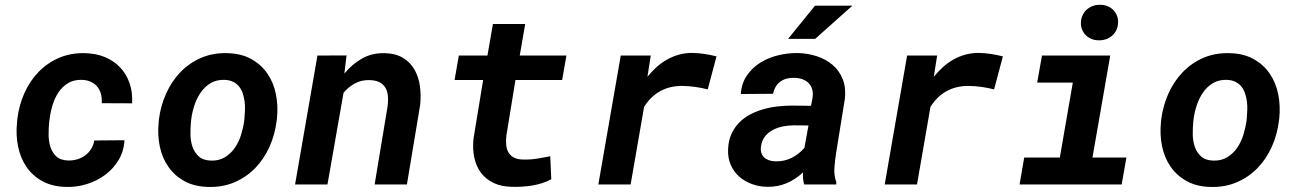

<svg xmlns="http://www.w3.org/2000/svg" viewBox="-20 -756 5322 787"><path d="M259.3 -98.1Q278.8 -97.7 296.6 -103Q314.5 -108.4 328.9 -118.9Q343.3 -129.4 353.3 -145Q363.3 -160.6 366.2 -180.2L490.2 -181.2Q487.8 -136.2 466.3 -100.3Q444.8 -64.5 411.4 -39.6Q377.9 -14.6 336.7 -1.7Q295.4 11.2 252.9 10.3Q195.8 9.3 155 -12.7Q114.3 -34.7 89.1 -71Q64 -107.4 54.2 -155Q44.4 -202.6 49.8 -254.9L51.3 -270Q58.1 -325.2 80.1 -374.5Q102.1 -423.8 137.7 -460.7Q173.3 -497.6 221.4 -518.6Q269.5 -539.6 328.1 -538.1Q373.5 -537.1 410.2 -522Q446.8 -506.8 472.4 -479.7Q498 -452.6 511 -415.3Q523.9 -377.9 521.5 -332.5L397 -333Q398.4 -352.5 394 -369.9Q389.6 -387.2 379.4 -399.9Q369.1 -412.6 353.5 -420.2Q337.9 -427.7 316.9 -428.7Q283.2 -429.7 259.5 -415.5Q235.8 -401.4 220.2 -378.2Q204.6 -355 195.8 -326.4Q187 -297.9 183.6 -270L181.6 -255.4Q179.2 -231.9 179.2 -204.6Q179.2 -177.2 186.5 -154.1Q193.8 -130.9 210.7 -115Q227.5 -99.1 259.3 -98.1Z M631.3 -265.6Q638.2 -321.3 660.4 -371.3Q682.6 -421.4 718.3 -459Q753.9 -496.6 802.5 -518.1Q851.1 -539.6 910.6 -538.1Q967.8 -537.1 1008.8 -514.6Q1049.8 -492.2 1075.4 -455.3Q1101.1 -418.5 1110.8 -370.6Q1120.6 -322.8 1115.2 -270.5L1113.8 -259.8Q1106.9 -204.1 1084.7 -154.5Q1062.5 -105 1026.9 -67.9Q991.2 -30.8 942.6 -9.5Q894 11.7 835 10.3Q778.3 9.3 737.3 -12.9Q696.3 -35.2 670.7 -71.5Q645 -107.9 635 -155.5Q625 -203.1 630.4 -255.4ZM762.7 -255.4Q760.3 -231 760.7 -203.9Q761.2 -176.8 769.3 -153.6Q777.3 -130.4 795.2 -114.5Q813 -98.6 844.7 -97.7Q877.9 -96.7 902.1 -111.6Q926.3 -126.5 942.6 -150.1Q959 -173.8 968 -202.9Q977.1 -231.9 981 -259.8L981.9 -270Q983.4 -286.1 984.1 -304Q984.9 -321.8 982.7 -339.1Q980.5 -356.4 975.3 -372.3Q970.2 -388.2 960.7 -400.4Q951.2 -412.6 936.5 -420.2Q921.9 -427.7 900.9 -428.7Q867.2 -429.7 843 -415Q818.8 -400.4 802.5 -376.5Q786.1 -352.5 776.6 -323.2Q767.1 -293.9 763.7 -265.6Z M1400.4 -528.8 1391.6 -454.6Q1422.9 -492.7 1463.6 -515.9Q1504.4 -539.1 1555.7 -538.1Q1601.6 -537.1 1631.6 -519Q1661.6 -501 1678.7 -471.2Q1695.8 -441.4 1701.2 -403.6Q1706.5 -365.7 1702.1 -325.2L1647.9 0H1515.6L1569.3 -323.7Q1571.8 -346.7 1569.6 -365.5Q1567.4 -384.3 1558.8 -397.9Q1550.3 -411.6 1534.4 -419.4Q1518.6 -427.2 1493.7 -427.7Q1460.9 -428.2 1435.1 -414.3Q1409.2 -400.4 1388.2 -376L1322.3 0H1189.5L1281.2 -528.3Z M2132.8 -657.7 2110.4 -528.3H2301.8L2284.2 -428.2H2092.8L2055.7 -200.7Q2053.2 -179.7 2054.9 -162.1Q2056.6 -144.5 2064.2 -131.3Q2071.8 -118.2 2086.2 -110.4Q2100.6 -102.5 2123.5 -102.1Q2151.9 -101.1 2179.7 -105.5Q2207.5 -109.9 2235.4 -115.7L2239.7 -21.5Q2222.2 -11.7 2202.4 -5.4Q2182.6 1 2161.9 4.4Q2141.1 7.8 2120.1 9Q2099.1 10.3 2079.6 9.8Q2035.2 9.3 2003.2 -6.1Q1971.2 -21.5 1951.4 -47.9Q1931.6 -74.2 1924.1 -110.1Q1916.5 -146 1920.9 -188L1960.4 -428.2H1843.3L1860.8 -528.3H1978L2000.5 -657.7Z M2817.4 -539.1Q2842.8 -538.6 2867.4 -534.9Q2892.1 -531.2 2917 -524.9L2880.9 -389.6Q2855.5 -396 2830.1 -399.7Q2804.7 -403.3 2778.3 -403.8Q2674.8 -404.8 2620.1 -317.9L2564.9 0H2432.6L2524.4 -528.3H2647.5L2633.8 -441.4Q2651.4 -462.9 2671.4 -481Q2691.4 -499 2714.4 -512Q2737.3 -524.9 2762.9 -532Q2788.6 -539.1 2817.4 -539.1Z M3276.4 0Q3272.5 -12.7 3271.7 -24.7Q3271 -36.6 3271.5 -49.3Q3240.7 -20.5 3204.3 -5.1Q3168 10.3 3125 9.8Q3091.8 9.3 3061.8 -1.7Q3031.7 -12.7 3009.5 -32.5Q2987.3 -52.2 2975.1 -80.6Q2962.9 -108.9 2964.4 -144Q2965.8 -179.2 2977.8 -206.1Q2989.7 -232.9 3009.3 -252.9Q3028.8 -272.9 3054.2 -286.4Q3079.6 -299.8 3108.4 -308.1Q3137.2 -316.4 3167.7 -319.8Q3198.2 -323.2 3228 -323.2L3304.2 -322.3L3310.5 -355Q3313.5 -374 3309.3 -389.2Q3305.2 -404.3 3295.2 -414.8Q3285.2 -425.3 3270 -430.9Q3254.9 -436.5 3235.8 -437Q3201.7 -438 3178.7 -421.6Q3155.8 -405.3 3148.9 -371.6L3016.6 -370.6Q3019.5 -414.6 3041.5 -446.5Q3063.5 -478.5 3096.7 -499.3Q3129.9 -520 3170.2 -529.5Q3210.4 -539.1 3250 -538.6Q3291.5 -537.6 3328.6 -525.4Q3365.7 -513.2 3392.8 -490Q3419.9 -466.8 3433.8 -432.6Q3447.8 -398.4 3443.4 -353L3406.7 -126Q3402.3 -97.2 3400.1 -67.1Q3397.9 -37.1 3408.2 -8.8L3407.7 0ZM3159.7 -94.7Q3194.3 -93.8 3224.9 -108.9Q3255.4 -124 3277.3 -150.4L3293.9 -241.7L3233.9 -242.2Q3211.9 -242.2 3189.5 -237.8Q3167 -233.4 3147.9 -223.4Q3128.9 -213.4 3115.7 -196.8Q3102.5 -180.2 3099.1 -154.8Q3097.2 -139.6 3101.1 -128.4Q3105 -117.2 3113.3 -109.9Q3121.6 -102.5 3133.5 -98.6Q3145.5 -94.7 3159.7 -94.7ZM3320.8 -732.9H3474.1L3321.3 -596.7H3210.4Z M3991.2 -539.1Q4016.6 -538.6 4041.3 -534.9Q4065.9 -531.2 4090.8 -524.9L4054.7 -389.6Q4029.3 -396 4003.9 -399.7Q3978.5 -403.3 3952.1 -403.8Q3848.6 -404.8 3793.9 -317.9L3738.8 0H3606.4L3698.2 -528.3H3821.3L3807.6 -441.4Q3825.2 -462.9 3845.2 -481Q3865.2 -499 3888.2 -512Q3911.1 -524.9 3936.8 -532Q3962.4 -539.1 3991.2 -539.1Z M4251 -528.3H4530.8L4458 -110.4H4597.2L4577.6 0H4159.2L4178.2 -110.4H4324.2L4377.4 -417.5H4231.4ZM4410.6 -661.1Q4410.6 -677.7 4416.5 -691.4Q4422.4 -705.1 4432.9 -715.1Q4443.4 -725.1 4457.3 -730.7Q4471.2 -736.3 4487.3 -736.3Q4502.9 -736.8 4516.6 -731.9Q4530.3 -727.1 4540.5 -717.8Q4550.8 -708.5 4556.9 -695.3Q4563 -682.1 4563 -666Q4563 -649.4 4557.1 -635.7Q4551.3 -622.1 4541 -612.1Q4530.8 -602.1 4516.6 -596.4Q4502.4 -590.8 4486.3 -590.8Q4470.7 -590.3 4457 -595.2Q4443.4 -600.1 4433.1 -609.4Q4422.9 -618.7 4416.7 -631.8Q4410.6 -645 4410.6 -661.1Z M4739.7 -265.6Q4746.6 -321.3 4768.8 -371.3Q4791 -421.4 4826.7 -459Q4862.3 -496.6 4910.9 -518.1Q4959.5 -539.6 5019 -538.1Q5076.2 -537.1 5117.2 -514.6Q5158.2 -492.2 5183.8 -455.3Q5209.5 -418.5 5219.2 -370.6Q5229 -322.8 5223.6 -270.5L5222.2 -259.8Q5215.3 -204.1 5193.1 -154.5Q5170.9 -105 5135.3 -67.9Q5099.6 -30.8 5051 -9.5Q5002.4 11.7 4943.4 10.3Q4886.7 9.3 4845.7 -12.9Q4804.7 -35.2 4779.1 -71.5Q4753.4 -107.9 4743.4 -155.5Q4733.4 -203.1 4738.8 -255.4ZM4871.1 -255.4Q4868.7 -231 4869.1 -203.9Q4869.6 -176.8 4877.7 -153.6Q4885.7 -130.4 4903.6 -114.5Q4921.4 -98.6 4953.1 -97.7Q4986.3 -96.7 5010.5 -111.6Q5034.7 -126.5 5051 -150.1Q5067.4 -173.8 5076.4 -202.9Q5085.4 -231.9 5089.4 -259.8L5090.3 -270Q5091.8 -286.1 5092.5 -304Q5093.3 -321.8 5091.1 -339.1Q5088.9 -356.4 5083.7 -372.3Q5078.6 -388.2 5069.1 -400.4Q5059.6 -412.6 5044.9 -420.2Q5030.3 -427.7 5009.3 -428.7Q4975.6 -429.7 4951.4 -415Q4927.2 -400.4 4910.9 -376.5Q4894.5 -352.5 4885 -323.2Q4875.5 -293.9 4872.1 -265.6Z"/></svg>

Font: TypoPRO Roboto Mono
Style: Bold Italic
Weight: 700
Designer: Google
Version: Version 2.000986; 2015; ttfautohint (v1.3)